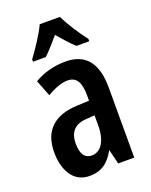

<svg xmlns="http://www.w3.org/2000/svg" viewBox="-145 -845 736 933"><g transform="rotate(-20 223.0 -378.0)"><path d="M282 -766H178C160 -726 117 -661 85 -618V-606H151C173 -626 200 -657 230 -692C259 -658 285 -628 310 -606H376V-618C340 -665 304 -721 282 -766ZM233 -553C173 -553 118 -538 71 -510L104 -426C146 -451 181 -463 211 -463C257 -463 276 -430 276 -362V-335L211 -332C95 -327 31 -268 31 -157C31 -70 67 10 155 10C216 10 254 -18 285 -74H287L305 0H388V-362C388 -487 338 -553 233 -553ZM236 -256 277 -259V-207C277 -128 246 -80 199 -80C163 -80 144 -106 144 -161C144 -221 174 -253 236 -256Z"/></g></svg>

Font: Noto Sans Georgian ExtraCondensed SemiBold
Style: Regular
Weight: 600
Width: 2
Designer: Monotype Design Team, Akaki Razmadze
Foundry: Google LLC
Version: Version 2.005